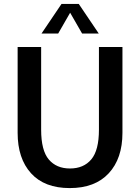

<svg xmlns="http://www.w3.org/2000/svg" viewBox="-20 -940 715 980"><path d="M190 -700V-278Q190 -172 229 -126Q268 -80 337 -80Q407 -80 446 -126.5Q485 -173 485 -278V-700H605V-262Q605 -131 535 -55.5Q465 20 336 20Q207 20 138.5 -55.5Q70 -131 70 -262V-700ZM294 -920H382L484 -769H399L338 -875L277 -769H192Z"/></svg>

Font: Moderustic Med
Style: Regular
Weight: 500
Designer: Tural Alisoy
Foundry: TAFT Foundry
Version: Version 2.110